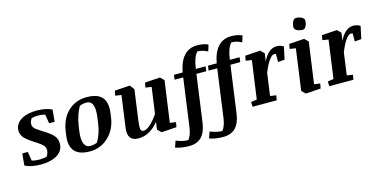

<svg xmlns="http://www.w3.org/2000/svg" viewBox="-89 -1266 3947 1986"><g transform="rotate(-15 1884.5 -273.5)"><path d="M467.3 -507.3 455.1 -379.9H396L379.9 -477.1Q344.2 -486.8 304.7 -486.8Q265.1 -486.8 236.3 -478Q219.2 -457.5 214.8 -429.7Q210.4 -401.9 225.6 -380.9Q240.7 -359.9 303.7 -321.8Q401.4 -263.7 428.2 -222.4Q455.1 -181.2 447.3 -127.9Q438 -62 371.8 -25.6Q305.7 10.7 205.1 10.7Q104.5 10.7 35.2 -23.4L46.9 -150.4H106.4L121.6 -54.2Q155.3 -43 201.2 -43Q247.1 -43 281.7 -51.8Q298.3 -76.2 302.7 -107.4Q307.1 -138.7 290 -162.6Q272.9 -186.5 192.9 -236.8Q112.8 -287.1 88.6 -324Q64.5 -360.8 70.3 -404.3Q79.6 -467.3 141.4 -503.9Q203.1 -540.5 303.2 -540.5Q403.3 -540.5 467.3 -507.3Z M820.3 -57.6Q870.1 -134.8 885.7 -250.5L893.6 -308.6Q918.9 -486.8 822.8 -486.8Q785.6 -486.8 750 -472.7Q700.7 -385.7 684.1 -274.4L675.8 -216.3Q664.1 -128.9 683.8 -85.9Q703.6 -43 744.6 -43Q785.6 -43 820.3 -57.6ZM731 10.7Q503.4 10.7 533.7 -209.5L540 -254.9Q560.1 -391.1 641.4 -465.8Q722.7 -540.5 838.9 -540.5Q955.1 -540.5 1003.4 -484.9Q1051.8 -429.2 1036.1 -315.9L1029.8 -269.5Q1011.2 -143.6 927.2 -66.4Q843.3 10.7 731 10.7Z M1251 10.7Q1127.4 10.7 1147.9 -129.9L1194.3 -468.8L1129.9 -478.5L1139.6 -529.8L1301.3 -540.5L1339.4 -492.7L1294.4 -165.5Q1286.6 -107.4 1290.5 -79.6Q1294.4 -51.8 1322.8 -51.8Q1351.1 -51.8 1392.6 -87.6Q1434.1 -123.5 1479 -190.4L1517.6 -468.8L1453.6 -478.5L1463.4 -529.8L1625 -540.5L1664.6 -502.4L1603 -61L1667 -51.3L1657.2 0L1496.1 10.7L1456.5 -27.3L1467.8 -108.9Q1424.8 -53.2 1369.1 -21.2Q1313.5 10.7 1251 10.7Z M1588.9 200.2 1612.3 131.8Q1684.6 161.1 1742.2 161.1Q1775.9 118.7 1787.6 36.1L1858.4 -479H1766.1L1772.9 -529.8H1866.2Q1909.2 -762.7 2082.5 -762.7Q2148.9 -762.7 2199.2 -739.7L2178.2 -671.4Q2121.6 -700.7 2068.4 -700.7Q2023.4 -647.9 2008.8 -540.5L2007.3 -529.8H2111.8L2105 -479H2000L1930.7 22.9Q1917 124.5 1869.1 173.8Q1821.3 223.1 1736.3 223.1Q1651.4 223.1 1588.9 200.2Z M1953.1 200.2 1976.6 131.8Q2048.8 161.1 2106.4 161.1Q2140.1 118.7 2151.9 36.1L2222.7 -479H2130.4L2137.2 -529.8H2230.5Q2273.4 -762.7 2446.8 -762.7Q2513.2 -762.7 2563.5 -739.7L2542.5 -671.4Q2485.8 -700.7 2432.6 -700.7Q2387.7 -647.9 2373 -540.5L2371.6 -529.8H2476.1L2469.2 -479H2364.3L2294.9 22.9Q2281.2 124.5 2233.4 173.8Q2185.5 223.1 2100.6 223.1Q2015.6 223.1 1953.1 200.2Z M2828.6 -468.3Q2805.2 -468.3 2774.9 -427.7Q2744.6 -387.2 2709.5 -300.8L2676.3 -61L2740.7 -51.3L2731 0H2473.1L2470.7 -51.3L2534.2 -61L2590.8 -468.8L2526.9 -478.5L2536.6 -529.8L2698.2 -540.5L2737.8 -502.4L2725.6 -416.5Q2752 -475.6 2790.5 -508.1Q2829.1 -540.5 2872.1 -540.5Q2915 -540.5 2947.3 -519L2918.9 -384.8L2847.7 -378.9V-465.8Q2838.9 -468.3 2828.6 -468.3Z M3093.8 -682.6Q3093.8 -718.8 3107.9 -745.1Q3122.1 -771.5 3141.6 -771.5Q3177.2 -771.5 3203.9 -757.1Q3230.5 -742.7 3230.5 -723.6Q3230.5 -686.5 3216.3 -660.6Q3202.1 -634.8 3182.6 -634.8Q3145.5 -634.8 3119.6 -648.7Q3093.8 -662.6 3093.8 -682.6ZM3007.8 -529.8 3169.4 -540.5 3209 -502.4 3147.5 -61 3211.4 -51.3 3201.7 0 3040.5 10.7 3001 -27.3 3062 -468.8 2998 -478.5Z M3649.9 -468.3Q3626.5 -468.3 3596.2 -427.7Q3565.9 -387.2 3530.8 -300.8L3497.6 -61L3562 -51.3L3552.2 0H3294.4L3292 -51.3L3355.5 -61L3412.1 -468.8L3348.1 -478.5L3357.9 -529.8L3519.5 -540.5L3559.1 -502.4L3546.9 -416.5Q3573.2 -475.6 3611.8 -508.1Q3650.4 -540.5 3693.4 -540.5Q3736.3 -540.5 3768.6 -519L3740.2 -384.8L3668.9 -378.9V-465.8Q3660.2 -468.3 3649.9 -468.3Z"/></g></svg>

Font: NoticiaText-BoldItalic
Style: Bold Italic
Weight: 700
Italic angle: -8°
Designer: JM Sole
Foundry: JM Sole
Version: Version 1.003